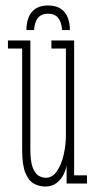

<svg xmlns="http://www.w3.org/2000/svg" viewBox="-20 -671 349 702"><path d="M145.5 11Q124 11 104.5 0.8Q85 -9.5 73 -38.5Q61 -67.5 61 -123.5V-493.5H9V-523H91V-125.5Q91 -82 99.2 -59.5Q107.5 -37 120.5 -29Q133.5 -21 147.5 -21Q171.5 -21 188 -45Q204.5 -69 212.8 -105Q221 -141 221 -177.5V-493.5H168V-523H251V-30H298V0H223.5V-67.5Q221.5 -51.5 212.5 -33.2Q203.5 -15 187 -2Q170.5 11 145.5 11ZM155.5 -651Q184 -651 201.8 -639.2Q219.5 -627.5 227.5 -607.2Q235.5 -587 235.5 -561H207Q205 -590.5 192.5 -605.8Q180 -621 155.5 -621Q131.5 -621 119 -605.8Q106.5 -590.5 104.5 -561H76.5Q76.5 -587 84.5 -607.2Q92.5 -627.5 110 -639.2Q127.5 -651 155.5 -651Z"/></svg>

Font: Imbue Thin 10pt Thin
Style: Regular
Weight: 250
Version: Version 1.102